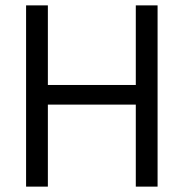

<svg xmlns="http://www.w3.org/2000/svg" viewBox="-20 -694 683 714"><path d="M485 -674H566V0H485V-305H158V0H77V-674H158V-378H485Z"/></svg>

Font: Hind Regular
Style: Regular
Weight: 400
Designer: Manushi Parikh, Satya Rajpurohit
Foundry: Indian Type Foundry
Version: Version 1.201;PS 1.0;hotconv 1.0.78;makeotf.lib2.5.61930; tt